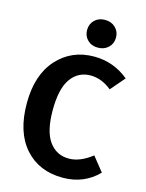

<svg xmlns="http://www.w3.org/2000/svg" viewBox="-137 -1011 845 1110"><g transform="rotate(15 285.5 -456.5)"><path d="M289 -905.5Q313 -929 351 -929Q389 -929 413.5 -905.5Q438 -882 438 -846Q438 -810 413.5 -786.5Q389 -763 351 -763Q313 -763 289 -786.5Q265 -810 265 -846Q265 -882 289 -905.5ZM346 -708Q462 -708 553 -633L480 -548Q420 -597 354 -597Q280 -597 236.5 -536.5Q193 -476 193 -347Q193 -221 236.5 -160.5Q280 -100 355 -100Q421 -100 493 -156L561 -71Q476 16 349 16Q207 16 122.5 -79Q38 -174 38 -347Q38 -517 124.5 -612.5Q211 -708 346 -708Z"/></g></svg>

Font: FiraGO SemiBold
Style: Regular
Weight: 600
Designer: bBox Type
Foundry: bBox Type GmbH
Version: Version 1.001;PS 001.001;hotconv 1.0.88;makeotf.lib2.5.64775